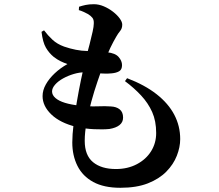

<svg xmlns="http://www.w3.org/2000/svg" viewBox="-20 -827 1040 911"><path d="M551 64Q473 64 422.5 36.5Q372 9 347.5 -40Q323 -89 323 -151Q323 -187 329 -237.5Q335 -288 344.5 -343.5Q354 -399 364.5 -449.5Q375 -500 383 -534Q396 -581 405 -616.5Q414 -652 419.5 -677Q425 -702 425 -715Q426 -733 418.5 -742.5Q411 -752 398 -760Q389 -765 377 -770.5Q365 -776 354 -779L355 -795Q370 -800 386.5 -803.5Q403 -807 426 -807Q449 -807 472.5 -797Q496 -787 516 -771.5Q536 -756 548 -739.5Q560 -723 560 -710Q560 -692 550 -680Q540 -668 531 -652Q518 -630 503.5 -600Q489 -570 470 -519Q458 -485 442.5 -440Q427 -395 413.5 -345.5Q400 -296 391 -247.5Q382 -199 382 -159Q382 -90 421.5 -57.5Q461 -25 530 -25Q586 -25 629.5 -48Q673 -71 697 -109.5Q721 -148 721 -196Q721 -253 702 -295.5Q683 -338 649.5 -374Q616 -410 573 -442L583 -456Q667 -424 723 -380Q779 -336 807 -282.5Q835 -229 835 -167Q835 -129 819 -88Q803 -47 769 -12.5Q735 22 681.5 43Q628 64 551 64ZM499 -215Q469 -212 426 -214Q383 -216 342 -225Q265 -244 223.5 -284Q182 -324 182 -371Q182 -399 197.5 -426.5Q213 -454 239.5 -479Q266 -504 300 -523Q283 -529 267.5 -536.5Q252 -544 235 -557Q213 -575 198 -600.5Q183 -626 177 -676L189 -683Q207 -659 229 -638.5Q251 -618 284 -606Q342 -586 393.5 -585Q445 -584 488 -579Q527 -575 543 -556.5Q559 -538 559 -518Q559 -497 545.5 -489Q532 -481 510 -479Q493 -477 470 -478Q447 -479 424.5 -481.5Q402 -484 382 -484Q357 -484 330 -476Q303 -468 279.5 -455Q256 -442 241.5 -425.5Q227 -409 227 -393Q227 -376 243 -362Q259 -348 288.5 -339Q318 -330 357 -326Q403 -321 442 -322.5Q481 -324 505 -322Q532 -321 548 -308Q564 -295 564 -269Q564 -247 547 -233.5Q530 -220 499 -215Z"/></svg>

Font: Noto Serif JP ExtraLight
Style: Bold
Weight: 700
Version: Version 2.003-H1;hotconv 1.1.1;makeotfexe 2.6.0